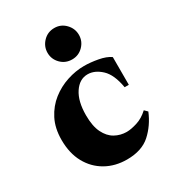

<svg xmlns="http://www.w3.org/2000/svg" viewBox="-175 -802 830 917"><g transform="rotate(-30 240.5 -344.0)"><path d="M255 15Q190 15 139 -14Q88 -43 59 -96Q30 -149 30 -222Q30 -287 54.5 -334.5Q79 -382 118.5 -413Q158 -444 205.5 -459.5Q253 -475 299 -475Q334 -475 375 -467.5Q416 -460 440 -443V-290H417Q404 -366 368.5 -399Q333 -432 294 -432Q249 -432 219.5 -387.5Q190 -343 190 -266Q190 -206 208 -169.5Q226 -133 255.5 -116.5Q285 -100 320 -100Q343 -100 377 -110.5Q411 -121 441 -149L457 -133Q431 -70 384 -27.5Q337 15 255 15ZM267 -530Q230 -530 205 -555.5Q180 -581 180 -616Q180 -651 205 -677Q230 -703 267 -703Q303 -703 328 -677Q353 -651 353 -616Q353 -581 328 -555.5Q303 -530 267 -530Z"/></g></svg>

Font: Bona Nova
Style: Bold
Weight: 700
Designer: Mateusz Machalski
Foundry: Capitalics
Version: Version 4.001; ttfautohint (v1.8.3)